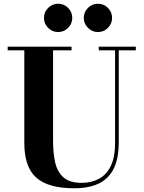

<svg xmlns="http://www.w3.org/2000/svg" viewBox="-20 -1002 778 1037"><path d="M432.5 -905.4Q432.5 -937 455.1 -959.4Q477.7 -981.8 509 -981.8Q540.6 -981.8 563 -959.4Q585.4 -937 585.4 -905.4Q585.4 -874.1 563 -851.5Q540.6 -828.9 509 -828.9Q477.7 -828.9 455.1 -851.5Q432.5 -874.1 432.5 -905.4ZM217.4 -905.4Q217.4 -937 240 -959.4Q262.6 -981.8 294 -981.8Q325.5 -981.8 347.9 -959.4Q370.3 -937 370.3 -905.4Q370.3 -874.1 347.9 -851.5Q325.5 -828.9 294 -828.9Q262.6 -828.9 240 -851.5Q217.4 -874.1 217.4 -905.4ZM21.5 -750H366.5V-730H266.6V-240Q266.6 -174.1 278.4 -123.2Q290.3 -72.3 323.6 -43.3Q356.9 -14.4 421.4 -14.4Q473.4 -14.4 514.2 -36.1Q554.9 -57.9 578.2 -105.3Q601.6 -152.8 601.6 -230V-730H513.4V-750H713.6V-730H621.3V-230Q621.3 -106.2 562.5 -45.7Q503.7 14.9 381.3 14.9Q240.5 14.9 175.9 -42.6Q111.3 -100.1 111.3 -230V-730H21.5Z"/></svg>

Font: Bodoni* 11
Style: Bold
Weight: 700
Version: Version 2.000; ttfautohint (v1.8.1)